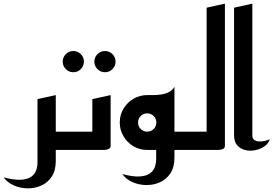

<svg xmlns="http://www.w3.org/2000/svg" viewBox="-105 -820 1495 1050"><path d="M174 0V-100H320V0ZM-85 150Q-28 165 8.5 163Q45 161 65 147Q85 133 92.5 112Q100 91 100 70V-278L200 -300V60Q200 113 177.5 146.5Q155 180 119 195.5Q83 211 43.5 210Q4 209 -30.5 193.5Q-65 178 -85 150Z M469 -425Q445 -425 428 -442Q411 -459 411 -483Q411 -507 428 -524Q445 -541 469 -541Q493 -541 510 -524Q527 -507 527 -483Q527 -459 510 -442Q493 -425 469 -425ZM296 -425Q272 -425 255 -442Q238 -459 238 -483Q238 -507 255 -524Q272 -541 296 -541Q320 -541 337 -524Q354 -507 354 -483Q354 -459 337 -442Q320 -425 296 -425Z M280 0V-100H400V-278L500 -300V-23Q500 -11 490 -6Q480 -1 470 -0.5Q460 0 460 0Z M698 0 748 -100H945V0ZM849 -150 700 -300Q713 -300 734 -300Q755 -300 777.5 -303.5Q800 -307 819.5 -317Q839 -327 849 -346ZM700 0Q659 0 625 -20Q591 -40 570.5 -74.5Q550 -109 550 -150Q550 -192 570.5 -226Q591 -260 625 -280Q659 -300 700 -300Q741 -300 775 -280Q809 -260 829 -226Q849 -192 849 -150Q849 -109 829 -74.5Q809 -40 775 -20Q741 0 700 0ZM700 -100Q721 -100 735.5 -114.5Q750 -129 750 -150Q750 -171 735.5 -185.5Q721 -200 700 -200Q679 -200 664.5 -185.5Q650 -171 650 -150Q650 -129 664.5 -114.5Q679 -100 700 -100ZM564 132Q621 147 657.5 145Q694 143 714 129Q734 115 741.5 94Q749 73 749 52V-128L849 -150V42Q849 95 826.5 128.5Q804 162 768 177.5Q732 193 692.5 192Q653 191 618.5 175.5Q584 160 564 132Z M905 0V-100H1025V-778L1125 -800V-23Q1125 -11 1115 -6Q1105 -1 1095 -0.5Q1085 0 1085 0Z M1370 -58Q1364 -36 1342.5 -20.5Q1321 -5 1292.5 1Q1264 7 1237.5 1Q1211 -5 1193 -24.5Q1175 -44 1175 -80V-778L1275 -800V-80Q1275 -62 1286 -54.5Q1297 -47 1313 -46.5Q1329 -46 1345 -50Q1361 -54 1370 -58Z"/></svg>

Font: Reem Kufi
Style: Regular
Weight: 400
Designer: Khaled Hosny
Version: Version 1.6